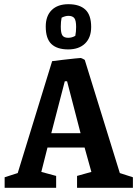

<svg xmlns="http://www.w3.org/2000/svg" viewBox="-20 -890 650 910"><path d="M303.2 -655.8Q250.5 -655.8 223.6 -681.4Q196.8 -707 196.8 -764.2Q196.8 -814.5 225.1 -842.3Q253.4 -870.1 304.2 -870.1Q356.9 -870.1 384.5 -844.5Q412.1 -818.8 412.1 -762.2Q412.1 -711.9 383.1 -683.8Q354 -655.8 303.2 -655.8ZM303.2 -710.9Q321.3 -710.9 336.9 -720.2Q340.8 -739.7 340.8 -762.2Q340.8 -793 332.3 -804Q323.7 -814.9 304.2 -814.9Q289.6 -814.9 272 -806.2Q268.1 -786.6 268.1 -764.2Q268.1 -732.9 275.9 -721.9Q283.7 -710.9 303.2 -710.9ZM2 0V-49.8L64 -69.8L227.1 -600.1Q244.6 -602.5 277.6 -606.4Q310.5 -610.4 335.4 -612.8Q360.4 -615.2 362.8 -615.2Q364.7 -615.2 369.4 -612.8Q374 -610.4 377.9 -608.4L381.8 -606L547.9 -69.8L609.9 -49.8V0H345.2V-56.2L413.1 -75.2L380.9 -190.9H205.1L175.8 -75.2L246.1 -56.2V0ZM223.1 -258.8H361.8L297.9 -504.9H287.1Z"/></svg>

Font: Grenze SemiBold
Style: Regular
Weight: 600
Designer: Renata Polastri
Foundry: Omnibus-Type
Version: Version 1.002;PS 001.002;hotconv 1.0.88;makeotf.lib2.5.64775